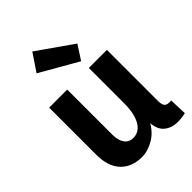

<svg xmlns="http://www.w3.org/2000/svg" viewBox="-252 -981 1112 1112"><g transform="rotate(-45 303.5 -425.5)"><path d="M385 -628 153 -761 225 -868 442 -716ZM413 -114H426Q395 -48 343.5 -17Q292 14 244 14Q159 14 111.5 -37Q64 -88 64 -183V-569H212V-200Q212 -154 230.5 -127Q249 -100 286 -100Q318 -100 341 -121Q364 -142 376.5 -182Q389 -222 389 -279V-569H537V-151Q537 -123 546 -110.5Q555 -98 577 -98Q581 -98 585 -98Q589 -98 593 -99L597 9Q581 13 564.5 15Q548 17 534 17Q480 17 446.5 -13.5Q413 -44 413 -114Z"/></g></svg>

Font: Yaldevi
Style: Bold
Weight: 700
Designer: Sol Matas, Rajitha Manaperi, Kosala Senevirathne
Foundry: Mooniak
Version: Version 1.100